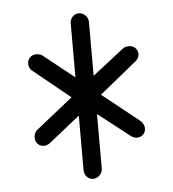

<svg xmlns="http://www.w3.org/2000/svg" viewBox="-44 -1071 550 610"><g transform="rotate(-5 231.0 -766.0)"><path d="M229 -1030C213 -1030 201 -1016 201 -1000V-828L103 -906C99 -910 89 -912 83 -912C67 -912 55 -900 55 -884C55 -876 59 -866 65 -862L183 -766L65 -672C59 -668 55 -656 55 -648C55 -632 67 -620 83 -620C89 -620 99 -624 103 -628L201 -706V-532C201 -516 213 -502 229 -502C245 -502 259 -516 259 -532V-706L359 -628C363 -624 373 -620 379 -620C395 -620 407 -632 407 -648C407 -656 401 -668 395 -672L277 -766L395 -862C401 -866 407 -876 407 -884C407 -900 395 -912 379 -912C373 -912 363 -910 359 -906L259 -828V-1000C259 -1016 245 -1030 229 -1030Z"/></g></svg>

Font: bauhaus_2017
Style: _regular
Weight: 400
Version: Version 1.0